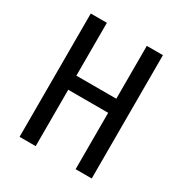

<svg xmlns="http://www.w3.org/2000/svg" viewBox="-171 -863 942 991"><g transform="rotate(30 300.0 -367.5)"><path d="M85 0V-735H181V-420H419V-735H515V0H419V-336H181V0Z"/></g></svg>

Font: Iosevka Medium Extended
Style: Regular
Weight: 500
Width: 7
Monospace: yes
Designer: Belleve Invis
Foundry: Belleve Invis
Version: Version 32.5.0; ttfautohint (v1.8.4)